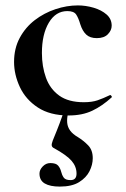

<svg xmlns="http://www.w3.org/2000/svg" viewBox="-20 -415 465 710"><path d="M234 12Q165 12 120 -17.5Q75 -47 53.5 -93Q32 -139 32 -186Q32 -236 53 -275Q74 -314 108.5 -340.5Q143 -367 185 -381Q227 -395 268 -395Q297 -395 326 -386.5Q355 -378 374 -361.5Q393 -345 393 -320Q393 -303 379 -288.5Q365 -274 338 -274Q313 -274 299 -287Q285 -300 277 -325Q270 -349 261.5 -361.5Q253 -374 229 -374Q186 -374 160.5 -331Q135 -288 135 -219Q135 -169 150 -127.5Q165 -86 199 -61.5Q233 -37 290 -37Q320 -37 340.5 -44Q361 -51 386 -63Q388 -65 391.5 -61Q395 -57 393 -55Q358 -23 321 -5.5Q284 12 234 12ZM232 2Q227 23 228.5 39Q230 55 239.5 68Q249 81 268 92Q289 105 306 122.5Q323 140 323 170Q323 194 311 218Q299 242 272.5 258.5Q246 275 201 275Q165 275 145.5 263.5Q126 252 126 227Q126 213 138 200.5Q150 188 166 188Q187 188 195 197.5Q203 207 206 219.5Q209 232 215.5 241.5Q222 251 241 251Q263 251 263 227Q263 201 245 180Q227 159 180 133Q173 130 171.5 124Q170 118 175 105Q185 81 190 68Q195 55 200.5 41Q206 27 215 1Z"/></svg>

Font: Cormorant Infant Light
Style: Bold
Weight: 700
Version: Version 4.001